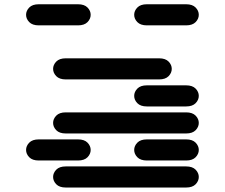

<svg xmlns="http://www.w3.org/2000/svg" viewBox="-20 -881 1040 888"><path d="M284.2 -13.7Q254.9 -13.7 240.2 -28.8Q225.6 -43.9 225.6 -62.5Q225.6 -81.1 240.2 -96.2Q254.9 -111.3 284.2 -111.3H840.8Q870.1 -111.3 884.8 -96.2Q899.4 -81.1 899.4 -62.5Q899.4 -43.9 884.8 -28.8Q870.1 -13.7 840.8 -13.7ZM159.2 -138.7Q129.9 -138.7 115.2 -153.8Q100.6 -168.9 100.6 -187.5Q100.6 -206.1 115.2 -221.2Q129.9 -236.3 159.2 -236.3H340.8Q370.1 -236.3 384.8 -221.2Q399.4 -206.1 399.4 -187.5Q399.4 -168.9 384.8 -153.8Q370.1 -138.7 340.8 -138.7ZM659.2 -138.7Q629.9 -138.7 615.2 -153.8Q600.6 -168.9 600.6 -187.5Q600.6 -206.1 615.2 -221.2Q629.9 -236.3 659.2 -236.3H840.8Q870.1 -236.3 884.8 -221.2Q899.4 -206.1 899.4 -187.5Q899.4 -168.9 884.8 -153.8Q870.1 -138.7 840.8 -138.7ZM284.2 -263.7Q254.9 -263.7 240.2 -278.8Q225.6 -293.9 225.6 -312.5Q225.6 -331.1 240.2 -346.2Q254.9 -361.3 284.2 -361.3H840.8Q870.1 -361.3 884.8 -346.2Q899.4 -331.1 899.4 -312.5Q899.4 -293.9 884.8 -278.8Q870.1 -263.7 840.8 -263.7ZM659.2 -388.7Q629.9 -388.7 615.2 -403.8Q600.6 -418.9 600.6 -437.5Q600.6 -456.1 615.2 -471.2Q629.9 -486.3 659.2 -486.3H840.8Q870.1 -486.3 884.8 -471.2Q899.4 -456.1 899.4 -437.5Q899.4 -418.9 884.8 -403.8Q870.1 -388.7 840.8 -388.7ZM284.2 -513.7Q254.9 -513.7 240.2 -528.8Q225.6 -543.9 225.6 -562.5Q225.6 -581.1 240.2 -596.2Q254.9 -611.3 284.2 -611.3H715.8Q745.1 -611.3 759.8 -596.2Q774.4 -581.1 774.4 -562.5Q774.4 -543.9 759.8 -528.8Q745.1 -513.7 715.8 -513.7ZM159.2 -763.7Q129.9 -763.7 115.2 -778.8Q100.6 -793.9 100.6 -812.5Q100.6 -831.1 115.2 -846.2Q129.9 -861.3 159.2 -861.3H340.8Q370.1 -861.3 384.8 -846.2Q399.4 -831.1 399.4 -812.5Q399.4 -793.9 384.8 -778.8Q370.1 -763.7 340.8 -763.7ZM659.2 -763.7Q629.9 -763.7 615.2 -778.8Q600.6 -793.9 600.6 -812.5Q600.6 -831.1 615.2 -846.2Q629.9 -861.3 659.2 -861.3H840.8Q870.1 -861.3 884.8 -846.2Q899.4 -831.1 899.4 -812.5Q899.4 -793.9 884.8 -778.8Q870.1 -763.7 840.8 -763.7Z"/></svg>

Font: Sixtyfour Normal
Style: Regular
Weight: 400
Monospace: yes
Designer: Jens Kutilek
Foundry: Jens Kutilek
Version: Version 2.000